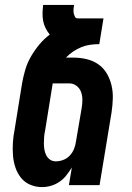

<svg xmlns="http://www.w3.org/2000/svg" viewBox="-20 -755 540 783"><path d="M152 8Q126 8 103.5 -1.5Q81 -11 66 -29.5Q51 -48 43 -71.5Q35 -95 33 -120.5Q31 -146 32.5 -172Q34 -198 39 -223L70 -415Q75 -443 83 -470.5Q91 -498 106 -524Q121 -550 140 -573Q159 -596 183 -614Q173 -626 166 -640Q159 -654 156 -669.5Q153 -685 153.5 -701.5Q154 -718 156 -735H282Q281 -727 280 -718.5Q279 -710 280.5 -702Q282 -694 285.5 -687Q289 -680 297 -680H402L385 -575Q367 -575 348.5 -572.5Q330 -570 312.5 -563Q295 -556 278.5 -545Q262 -534 249 -520H280Q308 -520 334.5 -513.5Q361 -507 382 -492Q403 -477 416 -454.5Q429 -432 435 -406Q441 -380 440 -352Q439 -324 435 -297L386 0H261L273 -72Q263 -56 251 -40.5Q239 -25 223 -14Q207 -3 188.5 2.5Q170 8 152 8ZM208 -97Q223 -97 238.5 -103Q254 -109 265 -121Q276 -133 282 -148Q288 -163 290 -179L313 -314Q316 -331 316 -348Q316 -365 310.5 -380Q305 -395 292 -405Q279 -415 262 -415H195L164 -223Q161 -210 160 -197Q159 -184 159 -171Q159 -158 161 -145.5Q163 -133 168.5 -122Q174 -111 184 -104Q194 -97 208 -97Z"/></svg>

Font: Iosevka Extrabold
Style: Italic
Weight: 800
Italic angle: -9°
Monospace: yes
Designer: Belleve Invis
Foundry: Belleve Invis
Version: Version 32.5.0; ttfautohint (v1.8.4)